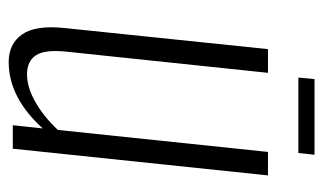

<svg xmlns="http://www.w3.org/2000/svg" viewBox="-169 -555 733 435"><g transform="rotate(90 197.5 -337.5)"><path d="M155.8 -647 159.2 -683.6H330.6L326.7 -647ZM120.6 9.3Q79.1 9.3 57.9 -21.2Q36.6 -51.8 43.5 -117.2L91.3 -578.1H145L97.2 -123Q91.8 -72.8 105.2 -52.5Q118.7 -32.2 148.4 -32.2Q177.7 -32.2 210.9 -51Q244.1 -69.8 274.4 -102.1L324.2 -578.1H377.4L316.9 0H263.7L271 -67.9Q201.2 9.3 120.6 9.3Z"/></g></svg>

Font: Oswald
Style: Extra-Light
Weight: 200
Designer: Vernon Adams
Foundry: Vernon Adams
Version: 3.0; ttfautohint (v0.94.23-7a4d-dirty) -l 8 -r 50 -G 200 -x 